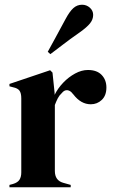

<svg xmlns="http://www.w3.org/2000/svg" viewBox="-20 -792 481 812"><path d="M20 0V-10L35 -14Q55 -20 62.5 -32Q70 -44 70 -63V-376Q70 -398 62.5 -408.5Q55 -419 35 -423L20 -427V-437L192 -495L202 -485L211 -399V-391Q225 -419 247.5 -442.5Q270 -466 297.5 -481Q325 -496 352 -496Q390 -496 410 -475Q430 -454 430 -422Q430 -388 410.5 -369.5Q391 -351 364 -351Q322 -351 290 -393L288 -395Q278 -409 265 -410.5Q252 -412 241 -398Q231 -389 224.5 -376.5Q218 -364 212 -348V-69Q212 -29 247 -19L279 -10V0ZM182 -573Q196 -599 214 -631.5Q232 -664 257 -711Q274 -743 290 -757.5Q306 -772 327 -772Q346 -772 360 -759.5Q374 -747 374 -729Q374 -710 361 -693.5Q348 -677 317 -655Q274 -625 245 -602.5Q216 -580 193 -563Z"/></svg>

Font: DM Serif Display
Style: Regular
Weight: 400
Designer: Colophon Foundry, Frank Grießhammer
Foundry: Colophon Foundry
Version: Version 5.200; ttfautohint (v1.8.3)